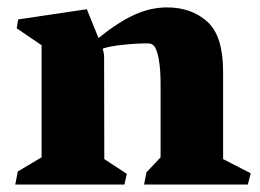

<svg xmlns="http://www.w3.org/2000/svg" viewBox="-20 -496 699 516"><path d="M24.9 -419.9 28.8 -443.8 213.4 -471.2 244.6 -394Q299.3 -437.5 342.3 -456.8Q385.3 -476.1 429.2 -476.1Q494.1 -476.1 536.9 -438Q579.6 -399.9 579.6 -303.2V-68.4L653.8 -30.3L646 0H367.2L373.5 -32.7L411.6 -73.2V-270Q411.6 -311 406.5 -337.9Q401.4 -364.7 393.6 -373Q390.1 -376.5 386.5 -377.9Q382.8 -379.4 376 -379.4Q346.7 -379.4 309.8 -375.5Q272.9 -371.6 255.9 -365.2Q256.3 -363.3 258.1 -356.7Q259.8 -350.1 259.8 -340.8L260.3 -68.4L320.8 -28.8L314.5 0H21L27.8 -35.2L91.8 -73.2V-374.5Z"/></svg>

Font: Vesper Libre Heavy
Style: Regular
Weight: 900
Designer: Robert Keller & Kimya Gandhi
Foundry: Mota Italic
Version: Version 1.058